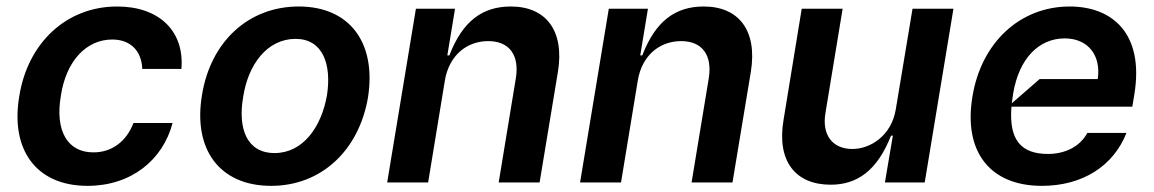

<svg xmlns="http://www.w3.org/2000/svg" viewBox="-20 -573 3624 603"><path d="M255 10.7C391.7 10.7 491.5 -70.3 522 -186.8H399.1C377.1 -127.8 329.5 -94.1 273.4 -94.5C192.8 -94.1 152 -161.2 171.2 -272.7C187.9 -382.8 252.1 -448.9 332.4 -448.9C393.5 -448.9 425.1 -409.1 426.8 -356.5H549.7C559.7 -474.8 480.5 -552.6 348 -552.6C187.5 -552.6 66.8 -437.1 40.5 -270.6C12.4 -105.5 91.3 10.7 255 10.7Z M831.7 10.7C988.6 10.7 1107.2 -100.1 1135.7 -267C1162.6 -438.2 1078.8 -552.6 918.3 -552.6C759.6 -552.6 641 -441.4 614.3 -274.1C585.9 -103.7 669.4 10.7 831.7 10.7ZM842.3 -92.3C755 -92.3 726.6 -169.4 743.6 -267.8C758.9 -369.3 817.8 -450.6 908.4 -451C993.3 -450.6 1021.7 -372.5 1007.1 -274.9C989.3 -172.6 930.8 -92.3 842.3 -92.3Z M1377.1 -319.6C1389.9 -398.4 1445.3 -443.9 1513.5 -443.9C1579.2 -443.9 1611.9 -400.2 1600.1 -327.4L1546.2 0H1674.7L1732.2 -347.3C1753.6 -478 1693.5 -552.6 1584.5 -552.6C1496.1 -552.6 1433.2 -507.8 1391.3 -399.1H1384.9L1409.1 -545.5H1286.2L1196 0H1324.6Z M1983 -319.6C1995.7 -398.4 2051.1 -443.9 2119.3 -443.9C2185 -443.9 2217.7 -400.2 2206 -327.4L2152 0H2280.5L2338.1 -347.3C2359.4 -478 2299.4 -552.6 2190.3 -552.6C2101.9 -552.6 2039.1 -507.8 1997.2 -399.1H1990.8L2014.9 -545.5H1892L1801.8 0H1930.4Z M2588.8 7.1C2671.2 7.1 2734.4 -35.9 2778.4 -147H2784.1L2759.2 0H2884.2L2974.4 -545.5H2845.9L2793.3 -229.4C2779.5 -146.3 2713.1 -105.1 2657 -105.1C2594.8 -105.1 2560.7 -148.8 2572.4 -218L2626.4 -545.5H2497.9L2441.1 -198.2C2418.3 -67.1 2478 7.1 2588.8 7.1Z M3339.5 -552.6C3182.2 -552.6 3061.4 -437.9 3034.1 -269.9C3005.3 -98.4 3087.7 10.7 3252.1 10.7C3379.3 10.7 3476.6 -51.1 3517.8 -155.5H3394.9C3372.2 -113.3 3326 -89.5 3271.3 -89.5C3187.1 -89.5 3148.1 -133.2 3156.6 -237.9H3536.2L3542.6 -277C3573.9 -468.4 3472.7 -552.6 3339.5 -552.6ZM3245 -324.6 3157.7 -248.6C3158.7 -258.2 3160.2 -268.5 3161.9 -279.1C3180.4 -390.3 3243.3 -452.4 3323.9 -452.4C3397.7 -452.4 3438.6 -398.4 3427.6 -324.6Z"/></svg>

Font: Riot Sans 2.0
Style: Bold Italic
Weight: 600
Italic angle: -9.39999°
Designer: Rasmus Andersson
Foundry: rsms
Version: Version 3.006;hotconv 1.0.109;makeotfexe 2.5.65596